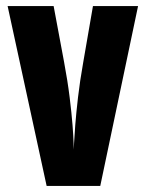

<svg xmlns="http://www.w3.org/2000/svg" viewBox="-20 -610 478 630"><path d="M285 -590H433L309 0H133L5 -590H156L190 -408Q202 -344 208.5 -291Q215 -238 218 -199.5Q221 -161 221.5 -140Q222 -119 222 -119Q222 -119 223 -140.5Q224 -162 227 -200.5Q230 -239 236 -291Q242 -343 253 -405Z"/></svg>

Font: Khand Variable Light
Style: Regular
Weight: 300
Designer: Satya Rajpurohit
Foundry: Indian Type Foundry
Version: Version 3.000